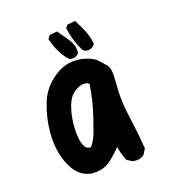

<svg xmlns="http://www.w3.org/2000/svg" viewBox="-93 -670 685 751"><g transform="rotate(-15 250.0 -294.5)"><path d="M71.3 -195.3Q71.3 -255.9 89.8 -316.4Q104.5 -361.3 136.7 -392.6Q168.9 -423.8 201.2 -434.6Q222.7 -441.4 246.1 -441.4Q257.8 -441.4 269.5 -439.5Q306.6 -433.6 326.2 -417Q342.8 -401.4 355.5 -389.6Q370.1 -374 370.1 -326.7Q370.1 -279.3 374 -244.6Q377.9 -210 390.6 -155.3Q403.3 -100.6 413.1 -39.1L401.4 -15.6Q391.6 -6.8 382.3 -4.4Q373 -2 367.2 -2Q361.3 -2 355.5 -2L332 -13.7Q316.4 -43 309.6 -72.3Q294.9 -52.7 271.5 -30.3Q238.3 2 195.3 2Q189.5 2 184.6 2Q140.6 -2.9 113.3 -42Q71.3 -103.5 71.3 -195.3ZM269.5 -338.9Q260.7 -344.7 252 -344.7Q243.2 -344.7 237.3 -342.8Q213.9 -335 197.3 -315.4Q180.7 -295.9 173.8 -257.8Q168 -229.5 168 -199.2Q168 -126 190.4 -103.5Q197.3 -97.7 206.1 -97.7Q208 -97.7 210 -97.7Q219.7 -109.4 228 -129.9Q236.3 -150.4 251 -213.9Q265.6 -275.4 269.5 -338.9ZM228.5 -451.2Q224.6 -451.2 217.8 -453.1L203.1 -467.8Q174.8 -502 161.1 -544.9L159.2 -548.8L168 -563.5L199.2 -569.3Q239.3 -522.5 244.1 -514.2Q249 -505.9 252 -499Q256.8 -486.3 257.8 -468.8Q253.9 -462.9 252 -460.9Q242.2 -451.2 228.5 -451.2ZM295.9 -466.8Q287.1 -466.8 283.2 -469.7L276.4 -474.6Q249 -518.6 237.3 -572.3L246.1 -585L278.3 -590.8Q310.5 -540 318.4 -515.6Q323.2 -502 326.2 -484.4Q321.3 -478.5 319.3 -476.6Q309.6 -466.8 295.9 -466.8Z"/></g></svg>

Font: JasonHandwriting2
Style: SemiBold
Weight: 600
Version: Version 1.04.7